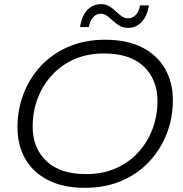

<svg xmlns="http://www.w3.org/2000/svg" viewBox="-20 -897 879 923"><path d="M388 6Q285 6 212.5 -30.5Q140 -67 102 -132.5Q64 -198 64 -285Q64 -371 93.5 -447Q123 -523 178 -581.5Q233 -640 311 -673Q389 -706 486 -706Q590 -706 662.5 -669.5Q735 -633 773 -567.5Q811 -502 811 -415Q811 -329 781 -253Q751 -177 696 -118.5Q641 -60 563 -27Q485 6 388 6ZM395 -60Q473 -60 536 -87.5Q599 -115 644 -164Q689 -213 713 -276.5Q737 -340 737 -412Q737 -514 671.5 -577Q606 -640 479 -640Q401 -640 338 -612.5Q275 -585 230 -536Q185 -487 161 -423.5Q137 -360 137 -289Q137 -186 202.5 -123Q268 -60 395 -60ZM596 -763Q572 -763 555 -773Q538 -783 523.5 -796.5Q509 -810 495 -820.5Q481 -831 465 -831Q442 -831 427 -813.5Q412 -796 407 -767H365Q372 -819 399 -848Q426 -877 466 -877Q489 -877 506 -866.5Q523 -856 537 -842.5Q551 -829 565 -819Q579 -809 596 -809Q618 -809 633.5 -826Q649 -843 653 -871H696Q688 -821 661.5 -792Q635 -763 596 -763Z"/></svg>

Font: Montserrat
Style: Italic
Weight: 400
Italic angle: -11.3°
Designer: Julieta Ulanovsky
Foundry: Julieta Ulanovsky
Version: Version 9.000; ttfautohint (v1.8.4.7-5d5b)